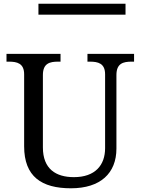

<svg xmlns="http://www.w3.org/2000/svg" viewBox="-20 -1004 757 1034"><path d="M187 -925H656V-984H187ZM362 10C521 10 607 -71 607 -204V-600C607 -663 644 -672 689 -672H702V-714H451V-672H464C508 -672 546 -663 546 -604V-206C546 -115 493 -50 378 -50C281 -50 211 -94 211 -210V-600C211 -663 248 -672 293 -672H306V-714H15V-672H28C72 -672 110 -663 110 -604V-216C110 -53 204 10 362 10Z"/></svg>

Font: Noto Serif Thai
Style: Regular
Weight: 400
Designer: Monotype Design Team
Foundry: Monotype Imaging Inc.
Version: Version 1.901